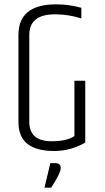

<svg xmlns="http://www.w3.org/2000/svg" viewBox="-20 -691 483 885"><path d="M235 61Q260 61 260 83.5Q260 106 216 174H185L212 61ZM65 -530Q65 -671 239 -671Q299 -671 355 -655V-606Q296 -625 234 -625Q115 -625 115 -530V-130Q115 -40 218 -40Q289 -40 323 -64V-319H373V-34Q307 5 228.5 5Q150 5 107.5 -27Q65 -59 65 -130Z"/></svg>

Font: Khand Light
Style: Regular
Weight: 300
Designer: Devanagari: Sanchit Sawaria, Jyotish Sonowal; Latin: Satya Rajpurohit
Foundry: Indian Type Foundry
Version: Version 1.101;PS 1.0;hotconv 1.0.78;makeotf.lib2.5.61930; tt